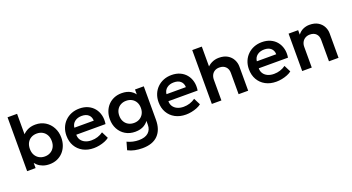

<svg xmlns="http://www.w3.org/2000/svg" viewBox="-57 -1454 4421 2412"><g transform="rotate(-20 2153.0 -247.5)"><path d="M371.5 15Q322.5 15 283 0.5Q243.5 -14 214.5 -39.5Q185.5 -65 169 -98.5L187 -127V0H74V-720H201.5V-385.5L174 -414.5Q207.5 -461.5 256.2 -488.2Q305 -515 369.5 -515Q443.5 -515 500.5 -479.8Q557.5 -444.5 589.5 -384.2Q621.5 -324 621.5 -250Q621.5 -192.5 603 -143.8Q584.5 -95 551 -59.5Q517.5 -24 471.8 -4.5Q426 15 371.5 15ZM348 -97Q390 -97 423.2 -115.8Q456.5 -134.5 475.5 -168.8Q494.5 -203 494.5 -250Q494.5 -297 475.5 -331.5Q456.5 -366 423.5 -384.5Q390.5 -403 348 -403Q305.5 -403 272.2 -384.5Q239 -366 220.2 -331.5Q201.5 -297 201.5 -250Q201.5 -203 220.5 -168.8Q239.5 -134.5 272.5 -115.8Q305.5 -97 348 -97Z M963 15Q881.5 15 820 -18.2Q758.5 -51.5 724.2 -111Q690 -170.5 690 -249.5Q690 -307.5 709.8 -356Q729.5 -404.5 765.8 -440.2Q802 -476 850.8 -495.5Q899.5 -515 957.5 -515Q1020.5 -515 1070 -492.8Q1119.5 -470.5 1152.2 -430.2Q1185 -390 1198.2 -336.2Q1211.5 -282.5 1201.5 -219H810.5Q810 -179.5 829.2 -150Q848.5 -120.5 884.2 -103.8Q920 -87 968.5 -87Q1011.5 -87 1051 -99.5Q1090.5 -112 1124.5 -136.5L1169.5 -47Q1146 -28 1111 -14Q1076 0 1037.2 7.5Q998.5 15 963 15ZM818 -310H1077.5Q1076 -360.5 1044 -389.2Q1012 -418 954.5 -418Q897.5 -418 860.5 -389.2Q823.5 -360.5 818 -310Z M1535.5 225Q1484.5 225 1435.8 215.2Q1387 205.5 1344 183L1373.5 79Q1411 97 1450 105.5Q1489 114 1528 114Q1611 114 1654.5 75.8Q1698 37.5 1698 -27.5V-137L1715 -109.5Q1692 -60.5 1643.5 -30.2Q1595 0 1522 0Q1447.5 0 1391.5 -33.8Q1335.5 -67.5 1304.2 -125.8Q1273 -184 1273 -257.5Q1273 -313 1291 -360Q1309 -407 1342 -441.8Q1375 -476.5 1420.8 -495.8Q1466.5 -515 1522 -515Q1595 -515 1643.5 -485.2Q1692 -455.5 1715 -405.5L1698 -378V-500.5H1815.5V-53Q1815.5 79 1744.5 152Q1673.5 225 1535.5 225ZM1544 -109.5Q1586.5 -109.5 1619 -128Q1651.5 -146.5 1670 -179.8Q1688.5 -213 1688.5 -257.5Q1688.5 -302.5 1670 -335.8Q1651.5 -369 1619 -387.2Q1586.5 -405.5 1544 -405.5Q1502 -405.5 1469.2 -387.2Q1436.5 -369 1418 -335.8Q1399.5 -302.5 1399.5 -257.5Q1399.5 -213 1418 -179.8Q1436.5 -146.5 1469.2 -128Q1502 -109.5 1544 -109.5Z M2194.5 15Q2113 15 2051.5 -18.2Q1990 -51.5 1955.8 -111Q1921.5 -170.5 1921.5 -249.5Q1921.5 -307.5 1941.2 -356Q1961 -404.5 1997.2 -440.2Q2033.5 -476 2082.2 -495.5Q2131 -515 2189 -515Q2252 -515 2301.5 -492.8Q2351 -470.5 2383.8 -430.2Q2416.5 -390 2429.8 -336.2Q2443 -282.5 2433 -219H2042Q2041.5 -179.5 2060.8 -150Q2080 -120.5 2115.8 -103.8Q2151.5 -87 2200 -87Q2243 -87 2282.5 -99.5Q2322 -112 2356 -136.5L2401 -47Q2377.5 -28 2342.5 -14Q2307.5 0 2268.8 7.5Q2230 15 2194.5 15ZM2049.5 -310H2309Q2307.5 -360.5 2275.5 -389.2Q2243.5 -418 2186 -418Q2129 -418 2092 -389.2Q2055 -360.5 2049.5 -310Z M2543 0V-720H2671V-394.5L2644.5 -424.5Q2677.5 -469 2723.5 -492Q2769.5 -515 2822.5 -515Q2891.5 -515 2937.2 -487.5Q2983 -460 3006 -416Q3029 -372 3029 -323V0H2901V-286.5Q2901 -336 2870.8 -367Q2840.5 -398 2788 -398Q2753 -398.5 2726.5 -383.5Q2700 -368.5 2685.5 -340.8Q2671 -313 2671 -276V0Z M3402.5 15Q3321 15 3259.5 -18.2Q3198 -51.5 3163.8 -111Q3129.5 -170.5 3129.5 -249.5Q3129.5 -307.5 3149.2 -356Q3169 -404.5 3205.2 -440.2Q3241.5 -476 3290.2 -495.5Q3339 -515 3397 -515Q3460 -515 3509.5 -492.8Q3559 -470.5 3591.8 -430.2Q3624.5 -390 3637.8 -336.2Q3651 -282.5 3641 -219H3250Q3249.5 -179.5 3268.8 -150Q3288 -120.5 3323.8 -103.8Q3359.5 -87 3408 -87Q3451 -87 3490.5 -99.5Q3530 -112 3564 -136.5L3609 -47Q3585.5 -28 3550.5 -14Q3515.5 0 3476.8 7.5Q3438 15 3402.5 15ZM3257.5 -310H3517Q3515.5 -360.5 3483.5 -389.2Q3451.5 -418 3394 -418Q3337 -418 3300 -389.2Q3263 -360.5 3257.5 -310Z M3751 0V-500H3879V-440Q3909 -479.5 3949.2 -497.2Q3989.5 -515 4033.5 -515Q4102.5 -515 4147.8 -487.5Q4193 -460 4215 -417Q4237 -374 4237 -327V0H4109V-287Q4109 -338 4079.5 -368Q4050 -398 3997 -398Q3962.5 -398 3935.8 -382.8Q3909 -367.5 3894 -340Q3879 -312.5 3879 -276.5V0Z"/></g></svg>

Font: Geologica Medium
Style: Regular
Weight: 500
Designer: Sindre Bremnes, Frode Helland
Foundry: Monokrom Skriftforlag AS
Version: Version 1.010;gftools[0.9.28]